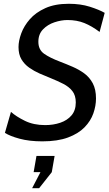

<svg xmlns="http://www.w3.org/2000/svg" viewBox="-20 -734 578 1016"><path d="M204 14Q135 14 83.5 0Q32 -14 6 -31L38 -142Q66 -117 112 -94.5Q158 -72 219 -72Q262 -72 299 -84.5Q336 -97 358.5 -123.5Q381 -150 381 -192Q381 -229 363 -252Q345 -275 314.5 -290.5Q284 -306 247 -321Q219 -332 189.5 -345Q160 -358 134.5 -376Q109 -394 93.5 -420Q78 -446 78 -485Q78 -518 92.5 -557.5Q107 -597 138 -632.5Q169 -668 220 -691Q271 -714 344 -714Q406 -714 455 -698.5Q504 -683 534 -666L507 -565Q466 -596 426.5 -612Q387 -628 337 -628Q304 -628 268 -616Q232 -604 207.5 -578.5Q183 -553 183 -513Q183 -471 213.5 -449.5Q244 -428 297 -408Q331 -395 364.5 -380.5Q398 -366 426 -345.5Q454 -325 471 -293Q488 -261 488 -213Q488 -174 474 -134Q460 -94 427.5 -60.5Q395 -27 340 -6.5Q285 14 204 14ZM187 262H150L194 177H158L173 91H269L254 177Z"/></svg>

Font: Cabin VF Beta
Style: Italic
Weight: 400
Italic angle: -7°
Designer: Pablo Impallari
Foundry: Pablo Impallari. http://www.impallari.com Igino Marini. http://www.ikern.com
Version: Version 2.300